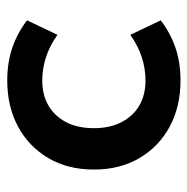

<svg xmlns="http://www.w3.org/2000/svg" viewBox="-14 -506 530 543"><g transform="rotate(-90 251.5 -235.0)"><path d="M295 10Q221 10 164.5 -20.5Q108 -51 75.5 -106Q43 -161 43 -235Q43 -309 75.5 -364Q108 -419 164.5 -449.5Q221 -480 295 -480Q346 -480 388 -465.5Q430 -451 465 -424L424 -338Q393 -360 360.5 -370.5Q328 -381 295 -381Q254 -381 224 -363.5Q194 -346 177 -313.5Q160 -281 160 -235Q160 -190 177 -157Q194 -124 224 -106.5Q254 -89 295 -89Q328 -89 360.5 -99.5Q393 -110 424 -132L465 -46Q430 -19 388 -4.5Q346 10 295 10Z"/></g></svg>

Font: Gantari SemiBold
Style: Regular
Weight: 600
Designer: Anugrah Pasau
Foundry: Lafontype
Version: Version 1.000; ttfautohint (v1.8.3)